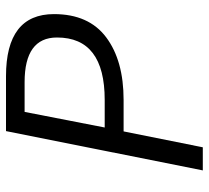

<svg xmlns="http://www.w3.org/2000/svg" viewBox="-48 -648 696 640"><g transform="rotate(-90 300.0 -328.0)"><path d="M52 0 183 -656H366Q573 -656 573 -496Q573 -380 495.5 -322Q418 -264 287 -264H182L129 0ZM195 -327H287Q495 -327 495 -486Q495 -594 346 -594H247Z"/></g></svg>

Font: TypoPRO Source Code Pro
Style: Italic
Weight: 400
Italic angle: -11°
Monospace: yes
Designer: Paul D. Hunt, Teo Tuominen
Foundry: Adobe Systems Incorporated
Version: Version 1.030;PS 1.0;hotconv 1.0.84;makeotf.lib2.5.63406